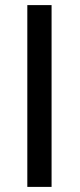

<svg xmlns="http://www.w3.org/2000/svg" viewBox="-20 -732 312 752"><path d="M87 -712H182V0H87Z"/></svg>

Font: sheba-seeBold
Style: Regular
Weight: 600
Designer: Mohamed Galeb, the designers
Foundry: Kief Type Foundry
Version: Version 2.010; ttfautohint (v1.5.33-1714) -l 8 -r 50 -G 200 